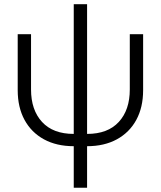

<svg xmlns="http://www.w3.org/2000/svg" viewBox="-20 -676 754 900"><path d="M325.7 9.3Q245.1 9.3 186 -22.9Q127 -55.2 95 -114Q63 -172.9 63 -253.4V-515.6H125.5V-256.3Q125.5 -160.6 177 -104.5Q228.5 -48.3 325.7 -48.3V-656.2H388.2V-48.3Q485.4 -48.3 536.9 -104.5Q588.4 -160.6 588.4 -256.3V-515.6H650.9V-253.4Q650.9 -172.9 618.9 -114Q586.9 -55.2 527.8 -22.9Q468.8 9.3 388.2 9.3V204.1H325.7Z"/></svg>

Font: Inter Display Light
Style: Regular
Weight: 300
Designer: Rasmus Andersson
Foundry: rsms
Version: Version 4.000;git-a52131595